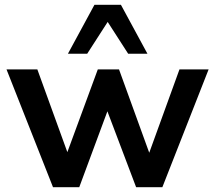

<svg xmlns="http://www.w3.org/2000/svg" viewBox="-20 -777 893 797"><path d="M200 0 7 -489H135L271 -114H248L386 -489H474L610 -114H589L725 -489H846L654 0H545L397 -391H454L309 0ZM262 -554 372 -757H482L592 -554H512L427 -686L342 -554Z"/></svg>

Font: Nunito Sans 12pt ExtraLight 12pt
Style: Bold
Weight: 700
Version: Version 3.101;gftools[0.9.27]